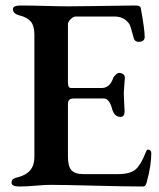

<svg xmlns="http://www.w3.org/2000/svg" viewBox="-20 -673 579 698"><path d="M389 -272Q379 -315 357 -315H250Q237 -315 232 -310.5Q227 -306 227 -292V-103Q227 -68 240 -54Q253 -40 283 -40H409Q454 -40 474 -58Q492 -74 510 -119Q512 -125 514 -127.5Q516 -130 520 -129Q530 -127 530 -116Q530 -72 514 -13Q510 5 501 5Q439 5 322.5 2Q206 -1 163 -1Q144 -1 110 2Q76 5 50 5Q22 5 22 -9Q22 -18 27.5 -22Q33 -26 46 -29Q105 -44 105 -101V-547Q105 -579 92 -594.5Q79 -610 51 -617Q27 -623 27 -640Q27 -653 55 -653Q91 -653 143.5 -651.5Q196 -650 229 -650Q267 -650 326 -651Q385 -652 428.5 -652.5Q472 -653 474 -653Q491 -653 492 -642Q506 -566 506 -539Q506 -521 484 -521Q471 -521 467 -532Q454 -581 450 -586Q431 -613 396 -613H255Q247 -613 237 -603.5Q227 -594 227 -584V-372Q227 -353 239 -353H349Q380 -353 392 -391Q395 -396 401.5 -402Q408 -408 414 -408Q421 -408 427.5 -403.5Q434 -399 434 -390Q434 -386 432 -364.5Q430 -343 430 -335Q430 -324 431.5 -297Q433 -270 433 -268Q433 -248 418 -248Q398 -248 389 -272Z"/></svg>

Font: EB Garamond 12
Style: Bold
Weight: 700
Version: Version 0.016